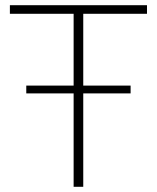

<svg xmlns="http://www.w3.org/2000/svg" viewBox="-20 -718 603 738"><path d="M300 -359V0H263V-359H81V-389H263V-665H18V-698H545V-665H300V-389H482V-359Z"/></svg>

Font: IBM Plex Sans ExtLt
Style: Regular
Weight: 200
Designer: Mike Abbink, Paul van der Laan, Pieter van Rosmalen
Foundry: Bold Monday
Version: Version 3.005